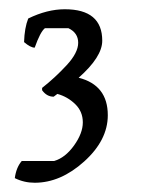

<svg xmlns="http://www.w3.org/2000/svg" viewBox="-20 -710 307 415"><path d="M55 -607Q46 -607 32 -619Q33 -650 41 -670Q82 -690 120 -690Q201 -690 201 -622Q201 -587 150 -542Q213 -526 213 -461Q213 -407 162 -361Q111 -315 55 -315Q32 -315 12 -325Q15 -348 27 -362H97Q121 -369 140 -395.5Q159 -422 159 -445.5Q159 -469 142.5 -485Q126 -501 104 -507L96 -501Q81 -501 71 -515V-520Q99 -542 124 -569Q149 -596 149 -617.5Q149 -639 128 -649H77Q67 -641 55 -607Z"/></svg>

Font: Kotta One
Style: Regular
Weight: 400
Designer: Ania Kruk
Foundry: Ania Kruk
Version: Version 1.001